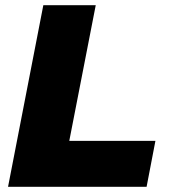

<svg xmlns="http://www.w3.org/2000/svg" viewBox="-20 -720 652 740"><path d="M11 0 147 -700H349L247 -177H579L545 0Z"/></svg>

Font: REM ExtraBold
Style: Italic
Weight: 800
Italic angle: -11°
Designer: Octavio Pardo
Foundry: Ashler Design
Version: Version 1.005;gftools[0.9.28]